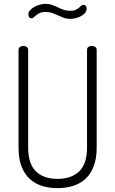

<svg xmlns="http://www.w3.org/2000/svg" viewBox="-20 -969 597 995"><path d="M431 -710Q431 -721 438.5 -726Q446 -731 456 -731Q465 -731 473 -726Q481 -721 481 -710V-204Q481 -147 465.5 -107Q450 -67 422.5 -42Q395 -17 358 -5.5Q321 6 278 6Q235 6 198 -5.5Q161 -17 134 -42Q107 -67 91.5 -107Q76 -147 76 -204V-710Q76 -721 84 -726Q92 -731 101 -731Q111 -731 118.5 -726Q126 -721 126 -710V-204Q126 -120 166 -81Q206 -42 278 -42Q350 -42 390.5 -81Q431 -120 431 -204ZM214 -907Q198 -907 187 -902Q176 -897 168 -890.5Q160 -884 154.5 -879Q149 -874 143 -874Q135 -874 131 -880.5Q127 -887 127 -895Q127 -907 136 -916.5Q145 -926 158.5 -933.5Q172 -941 187.5 -945Q203 -949 216 -949Q235 -949 250 -943.5Q265 -938 279.5 -931Q294 -924 309.5 -918.5Q325 -913 345 -913Q362 -913 372 -918Q382 -923 389 -928.5Q396 -934 401 -939Q406 -944 412 -944Q420 -944 424.5 -938Q429 -932 429 -925Q429 -911 420 -901Q411 -891 398 -884.5Q385 -878 370.5 -874.5Q356 -871 345 -871Q326 -871 311 -876.5Q296 -882 281 -889Q266 -896 250.5 -901.5Q235 -907 214 -907Z"/></svg>

Font: AkaAcidDosis
Style: Light
Weight: 300
Designer: Edgar Tolentino, Pablo Impallari, Igino Marini, Aka-Acid
Foundry: Edgar Tolentino, Pablo Impallari, Igino Marini, Aka-Acid
Version: Version 1.007